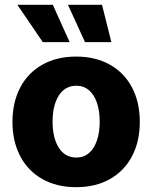

<svg xmlns="http://www.w3.org/2000/svg" viewBox="-20 -774 638 804"><path d="M32.2 -263.7Q32.2 -345.2 64.5 -407Q96.7 -468.8 157 -502.9Q217.3 -537.1 298.8 -537.1Q380.4 -537.1 440.7 -502.9Q501 -468.8 533.2 -407Q565.4 -345.2 565.4 -263.7Q565.4 -182.1 533.2 -120.4Q501 -58.6 440.7 -24.4Q380.4 9.8 298.8 9.8Q217.3 9.8 157 -24.4Q96.7 -58.6 64.5 -120.4Q32.2 -182.1 32.2 -263.7ZM397.5 -264.6Q397.5 -309.1 386 -343.3Q374.5 -377.4 352.5 -396.2Q330.6 -415 299.8 -415Q252.4 -415 226.3 -374Q200.2 -333 200.2 -264.6Q200.2 -196.3 226.3 -155.3Q252.4 -114.3 299.8 -114.3Q330.6 -114.3 352.5 -133.1Q374.5 -151.9 386 -186Q397.5 -220.2 397.5 -264.6ZM52.7 -753.9H201.2L271.5 -597.7H159.2ZM264.6 -753.9H407.2L446.3 -597.7H335.9Z"/></svg>

Font: Pretendard GOV ExtraBold
Style: Regular
Weight: 800
Designer: Base glyphs from Inter by Rasmus Andersson; Hangeul glyphs from Noto Sans CJK(Source Han Sans) by Jang Soo-young and Kan
Foundry: Kil Hyung-jin
Version: Version 1.309